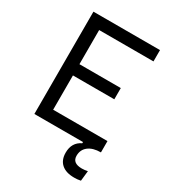

<svg xmlns="http://www.w3.org/2000/svg" viewBox="-213 -807 1012 1127"><g transform="rotate(30 293.0 -243.0)"><path d="M470.2 207Q414.6 207 384.5 180.4Q354.5 153.8 354.5 104.5Q354.5 35.2 411.6 8.3V0H82V-693.4H533.2V-616.7H165V-385.3H445.3V-309.1H165V-76.7H533.2V0Q480 0 449.5 23.4Q418.9 46.9 418.9 88.4Q418.9 138.2 482.9 138.2Q501 138.2 522 133.8L514.6 202.6Q503.4 205.1 491.7 206.1Q480 207 470.2 207Z"/></g></svg>

Font: CaskaydiaMono NF SemiLight
Style: Regular
Weight: 350
Designer: Aaron Bell
Foundry: Saja Typeworks
Version: Version 2111.001; ttfautohint (v1.8.4);Nerd Fonts 3.1.1